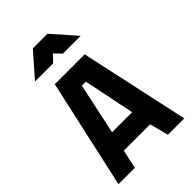

<svg xmlns="http://www.w3.org/2000/svg" viewBox="-270 -1039 1145 1145"><g transform="rotate(-45 302.5 -467.0)"><path d="M25 0 178 -690H430L580 0H442L411 -119H189L163 0ZM286 -570 217 -246H386L320 -570ZM106 -785 237 -934H360L491 -785H341L300 -828L259 -785Z"/></g></svg>

Font: TypoPRO Titillium Maps
Style: 999 wt
Weight: 900
Designer: Campivisivi
Foundry: Accademia di Belle Arti di Urbino and students of MA course of Visual design
Version: Version 001.001